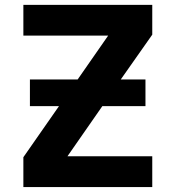

<svg xmlns="http://www.w3.org/2000/svg" viewBox="-20 -752 702 774"><path d="M100.6 -324.2V-431.6H293L416 -608.4H74.2V-732.4H593.8V-612.3L466.8 -431.6H566.4V-324.2H392.6L252 -122.1H593.8V2H74.2V-118.2L217.8 -324.2Z"/></svg>

Font: Gen Shin Gothic Bold
Style: Bold
Weight: 700
Designer: [Source Han Sans]
Ryoko NISHIZUKA  (kana & ideographs); Paul D. Hunt (Latin, Greek & Cyrillic); Wenlong ZHANG  (bopomofo
Version: Version 1.002.20150607